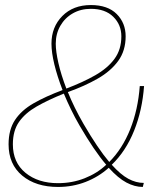

<svg xmlns="http://www.w3.org/2000/svg" viewBox="-20 -730 626 761"><path d="M210 11Q122 11 68 -34Q14 -79 14 -158Q14 -216 39.5 -254.5Q65 -293 113 -320.5Q161 -348 228 -373Q207 -427 195.5 -474.5Q184 -522 184 -557Q184 -623 227 -666.5Q270 -710 340 -710Q407 -710 442.5 -674.5Q478 -639 478 -586Q478 -529 448.5 -488.5Q419 -448 367.5 -418.5Q316 -389 249 -365Q261 -335 276.5 -303.5Q292 -272 311 -239Q368 -141 413 -88Q465 -140 496 -217.5Q527 -295 534 -389H551Q544 -293 511.5 -212Q479 -131 423 -77Q458 -38 488.5 -21.5Q519 -5 550 -5L546 11Q514 11 481 -6.5Q448 -24 411 -65Q371 -29 319.5 -9Q268 11 210 11ZM201 -557Q201 -526 211.5 -480Q222 -434 243 -379Q309 -404 358 -432Q407 -460 434 -497Q461 -534 461 -586Q461 -632 429 -663.5Q397 -695 340 -695Q300 -695 268.5 -677Q237 -659 219 -627.5Q201 -596 201 -557ZM31 -158Q31 -86 81 -45Q131 -4 210 -4Q266 -4 315.5 -23.5Q365 -43 401 -77Q353 -133 295 -233Q277 -264 261.5 -296Q246 -328 233 -359Q171 -334 125.5 -308Q80 -282 55.5 -247Q31 -212 31 -158Z"/></svg>

Font: Prodigy Sans Thin
Style: Italic
Weight: 100
Italic angle: -13°
Designer: Wei Huang
Foundry: Wei Huang
Version: Version 1.003; ttfautohint (v1.8.3)